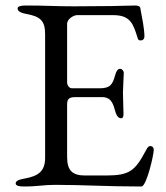

<svg xmlns="http://www.w3.org/2000/svg" viewBox="-20 -673 604 698"><path d="M37 -6C37 2 49 5 66 5C120 5 136 -1 181 -1C281 -1 366 5 494 5C513 5 539 -111 539 -128C539 -136 535 -141 528 -142C521 -143 516 -137 512 -129C471 -52 453 -35 364 -35H290C245 -35 224 -51 224 -102V-294C224 -317 235 -320 258 -320H351C377 -320 389 -306 397 -275C402 -254 410 -243 420 -243C428 -243 429 -251 429 -260C429 -268 427 -317 427 -337C427 -353 430 -398 430 -407C430 -417 422 -423 417 -423C409 -423 403 -416 399 -401C389 -364 380 -352 341 -352H242C232 -352 224 -362 224 -374V-586C224 -605 249 -618 260 -618H391C454 -618 464 -587 480 -536C482 -529 484 -526 491 -526C497 -526 505 -529 505 -541C505 -568 497 -606 490 -644C489 -651 479 -653 472 -653L387 -651C345 -651 294 -650 250 -650C180 -650 148 -653 73 -653C56 -653 44 -650 44 -642C44 -633 54 -626 77 -622C127 -613 144 -597 144 -549V-99C144 -51 120 -33 70 -24C47 -20 37 -15 37 -6Z"/></svg>

Font: EB Garamond
Style: Regular
Weight: 400
Designer: Georg Duffner and Octavio Pardo
Foundry: Georg Duffner
Version: Version 1.000;PS 001.000;hotconv 1.0.88;makeotf.lib2.5.64775